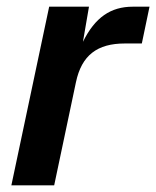

<svg xmlns="http://www.w3.org/2000/svg" viewBox="-20 -554 467 574"><path d="M14 0H142L207 -308C224 -389 271 -424 353 -424H404L427 -534H377C311 -534 264 -502 228 -429L246 -534H127Z"/></svg>

Font: Geist SemiBold
Style: Italic
Weight: 600
Italic angle: -12°
Designer: Basement.studio, Andrés Briganti, Mateo Zaragoza
Foundry: Basement.studio, Vercel, Andrés Briganti, Guido Ferreyra, Mateo Zaragoza
Version: Version 1.500